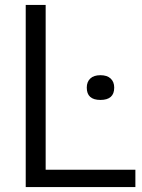

<svg xmlns="http://www.w3.org/2000/svg" viewBox="-20 -760 576 780"><path d="M84.5 0V-740H165.5V-70.5H530V0ZM388 -354Q332.5 -354 332.5 -404Q332.5 -427.5 346.8 -441Q361 -454.5 388 -454.5Q415 -454.5 429.5 -441Q444 -427.5 444 -404Q444 -354 388 -354Z"/></svg>

Font: Encode Sans
Style: Regular
Weight: 400
Designer: Multiple Designers
Foundry: Impallari Type
Version: Version 3.002; ttfautohint (v1.8.3) -l 8 -r 50 -G 200 -x 14 